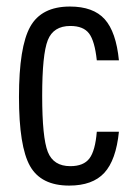

<svg xmlns="http://www.w3.org/2000/svg" viewBox="-20 -569 430 599"><path d="M351 -158H282Q277.2 -98.8 259 -74.7Q240.8 -50.6 199.4 -50.6Q146.8 -50.6 129.2 -95.1Q111.6 -139.6 111.6 -270.2Q111.6 -399.4 129.1 -443.7Q146.6 -488 199.4 -488Q240.2 -488 257.9 -464.5Q275.6 -441 282 -380.8H351Q342.2 -469.6 306.6 -509.1Q271 -548.6 198.2 -548.6Q109.4 -548.6 74.3 -485.7Q39.2 -422.8 39.2 -266.6Q39.2 -112.2 73.6 -51.1Q108 10 195.8 10Q268.8 10 305.4 -29.7Q342 -69.4 351 -158Z"/></svg>

Font: Secuela Light
Style: Regular
Weight: 300
Designer: Fernando Haro
Foundry: deFharo
Version: Version 1.708